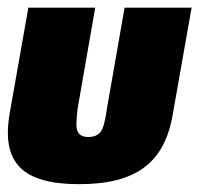

<svg xmlns="http://www.w3.org/2000/svg" viewBox="-36 -466 518 495"><path d="M168 8.8C314.5 8.8 388.7 -45.9 409.7 -172.9L458 -446.3H285.2L240.2 -189C235.8 -156.7 230.5 -136.2 224.1 -127C217.3 -117.7 206.5 -112.8 191.9 -112.8C177.7 -112.8 168.5 -117.7 164.1 -127C159.7 -136.2 160.2 -156.7 164.6 -189L209.5 -446.3H37.1L-11.2 -172.9C-32.7 -45.9 22 8.8 168 8.8Z"/></svg>

Font: Roboto Flex Super Cond Black
Style: Italic
Weight: 900
Width: 3
Italic angle: -10°
Designer: Berlow after Robertson
Foundry: Google
Version: Version 3.200;Glyphs 3.3 (3311)